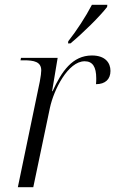

<svg xmlns="http://www.w3.org/2000/svg" viewBox="-20 -776 478 796"><path d="M263 -605 262 -596H272C323 -638 394 -708 424 -747L425 -756H361C335 -706 297 -648 263 -605ZM145 -438 54 0H118L187 -329C203 -404 262 -522 331 -522C364 -522 379 -499 379 -451C379 -444 379 -436 378 -427C417 -427 438 -448 438 -482C438 -516 416 -546 361 -546C280 -546 235 -479 198 -398H196L219 -536H67L65 -526H79C121 -526 151 -520 151 -484C151 -476 149 -458 145 -438Z"/></svg>

Font: Noto Serif Display Light
Style: Italic
Weight: 300
Italic angle: -12°
Designer: Monotype Design Team
Foundry: Monotype Imaging Inc.
Version: Version 2.009